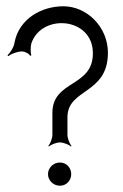

<svg xmlns="http://www.w3.org/2000/svg" viewBox="-20 -581 393 612"><path d="M133 -26C133 -6 150 11 171 11C192 11 207 -6 207 -26C207 -46 192 -63 171 -63C150 -63 133 -46 133 -26ZM4 -405 6 -402C15 -409 35 -417 50 -417C59 -417 73 -410 76 -403L80 -405C77 -412 77 -433 80 -443C113 -539 275 -526 276 -413C278 -302 147 -327 147 -221V-151C147 -140 140 -122 134 -116L136 -114C142 -120 160 -127 171 -127C182 -127 200 -120 206 -114L208 -116C202 -122 195 -140 195 -151V-207C195 -300 324 -279 324 -413C324 -495 257 -561 182 -561C112 -561 40 -521 26 -444C24 -430 12 -412 4 -405Z"/></svg>

Font: Armata Saber
Style: Rg
Weight: 400
Designer: Jasper
Foundry: Cannot Into Space Fonts
Version: Version 0.970